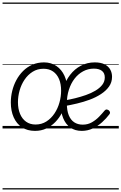

<svg xmlns="http://www.w3.org/2000/svg" viewBox="-20 -1009 953 1508"><path d="M255 19Q195 19 152.5 -9Q110 -37 87.5 -87.5Q65 -138 65 -204Q65 -250 76 -295Q87 -340 108.5 -380Q130 -420 161.5 -451.5Q193 -483 234.5 -501Q276 -519 326 -519Q381 -519 422.5 -491Q464 -463 486.5 -413.5Q509 -364 509 -301Q509 -256 498.5 -210.5Q488 -165 467 -124Q446 -83 415 -51Q384 -19 344 0Q304 19 255 19ZM259 -31Q307 -31 344.5 -55Q382 -79 408 -118Q434 -157 447 -204Q460 -251 460 -297Q460 -349 444 -387.5Q428 -426 397 -447.5Q366 -469 322 -469Q274 -469 236.5 -445.5Q199 -422 173 -383.5Q147 -345 134 -298.5Q121 -252 121 -206Q121 -154 137.5 -114.5Q154 -75 185 -53Q216 -31 259 -31ZM622 19Q569 19 532 -7.5Q495 -34 476 -81.5Q457 -129 457 -191Q457 -258 476.5 -317Q496 -376 531 -421.5Q566 -467 615.5 -493Q665 -519 724 -519Q772 -519 802 -503.5Q832 -488 846 -462.5Q860 -437 860 -406Q860 -363 836.5 -329.5Q813 -296 773 -270Q733 -244 684.5 -226Q636 -208 585 -196Q534 -184 489 -176L490 -221Q528 -227 570.5 -237.5Q613 -248 654.5 -262.5Q696 -277 729.5 -297Q763 -317 783 -342.5Q803 -368 803 -401Q803 -435 780.5 -452.5Q758 -470 717 -470Q672 -470 633 -449Q594 -428 565.5 -391Q537 -354 521 -304Q505 -254 505 -197Q505 -141 520 -104Q535 -67 563 -48.5Q591 -30 630 -30Q670 -30 702 -48.5Q734 -67 759 -93Q784 -119 802 -141Q810 -150 818.5 -149Q827 -148 835 -142Q842 -135 844 -127.5Q846 -120 839 -111Q815 -79 782 -49Q749 -19 708.5 0Q668 19 622 19ZM0 469H913V479H0ZM0 -20H913V0H0ZM0 -505H913V-500H0ZM0 -989H913V-979H0Z"/></svg>

Font: Playwrite DE VA Guides
Style: Regular
Weight: 400
Designer: Veronika Burian, José Scaglione
Foundry: TypeTogether
Version: Version 1.003